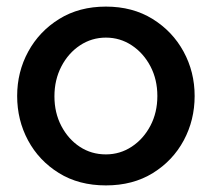

<svg xmlns="http://www.w3.org/2000/svg" viewBox="-20 -552 642 582"><path d="M301 10Q219 10 158.5 -27.5Q98 -65 65 -126.5Q32 -188 32 -261Q32 -334 65.5 -395.5Q99 -457 159.5 -494.5Q220 -532 301 -532Q382 -532 442.5 -494.5Q503 -457 536.5 -395.5Q570 -334 570 -261Q570 -188 537 -126.5Q504 -65 443.5 -27.5Q383 10 301 10ZM145 -260Q145 -210 166 -170Q187 -130 222 -107Q257 -84 301 -84Q344 -84 379.5 -107.5Q415 -131 436 -171Q457 -211 457 -261Q457 -311 436 -351Q415 -391 379.5 -414.5Q344 -438 301 -438Q258 -438 222.5 -414.5Q187 -391 166 -350.5Q145 -310 145 -260Z"/></svg>

Font: Raleway SemiBold
Style: Regular
Weight: 600
Designer: Matt McInerney, Pablo Impallari, Rodrigo Fuenzalida
Foundry: Matt McInerney, Pablo Impallari, Rodrigo Fuenzalida
Version: Version 4.026